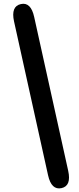

<svg xmlns="http://www.w3.org/2000/svg" viewBox="-20 -835 425 1039"><path d="M313 183Q258 195 240 113L56 -719Q38 -801 93 -813Q147 -825 165 -743L349 89Q367 171 313 183Z"/></svg>

Font: Resource Han Rounded TW Heavy
Style: Regular
Weight: 900
Designer: Cyano Hao (round all glyphs); Ryoko NISHIZUKA 西塚涼子 (kana, bopomofo & ideographs); Paul D. Hunt (Latin, Greek & Cyrillic)
Foundry: Cyano Hao
Version: 0.990